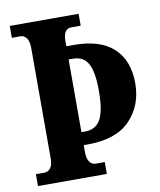

<svg xmlns="http://www.w3.org/2000/svg" viewBox="-81 -779 702 843"><g transform="rotate(-10 270.0 -357.0)"><path d="M20 -53H59Q74 -53 85 -66.5Q96 -80 96 -109V-601Q96 -633 85 -647Q74 -661 59 -661H20V-714H327V-661H286Q268 -661 258.5 -648Q249 -635 249 -603V-583H282Q400 -583 459.5 -527.5Q519 -472 519 -371Q519 -272 456.5 -207Q394 -142 265 -142H249V-111Q249 -82 259.5 -67.5Q270 -53 286 -53H327V0H20ZM265 -200Q313 -200 334.5 -238.5Q356 -277 356 -367Q356 -448 336 -486Q316 -524 269 -524H249V-200Z"/></g></svg>

Font: Noto Serif CondExtraBold
Style: Regular
Weight: 800
Width: 3
Designer: Monotype Design Team
Foundry: Monotype Imaging Inc.
Version: Version 1.001